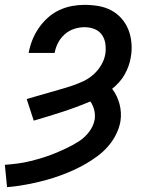

<svg xmlns="http://www.w3.org/2000/svg" viewBox="-31 -558 651 791"><path d="M-2 213 -11 121Q16 119 42.5 115.5Q69 112 95 105.5Q121 99 147 91Q173 83 198 72.5Q223 62 248 50Q273 38 296.5 22.5Q320 7 337 -16Q354 -39 359 -65Q362 -86 357 -105.5Q352 -125 341 -140Q284 -116 225.5 -97Q167 -78 108 -61L79 -150Q102 -157 125.5 -163.5Q149 -170 172.5 -177Q196 -184 219.5 -190.5Q243 -197 266.5 -205Q290 -213 312.5 -223.5Q335 -234 354 -251Q373 -268 386 -290Q399 -312 403 -336Q406 -357 403 -378Q400 -399 388.5 -415Q377 -431 358 -438.5Q339 -446 317 -446Q296 -446 274.5 -439Q253 -432 236 -417Q219 -402 208.5 -382Q198 -362 194 -340H87Q92 -367 102 -392.5Q112 -418 128 -441.5Q144 -465 165.5 -484.5Q187 -504 212.5 -516Q238 -528 264.5 -533Q291 -538 317 -538Q347 -538 375.5 -533Q404 -528 428 -515Q452 -502 470 -481.5Q488 -461 498 -435.5Q508 -410 510.5 -381Q513 -352 508 -323Q505 -304 498.5 -286Q492 -268 482.5 -251Q473 -234 459.5 -219Q446 -204 431 -192Q442 -178 449.5 -162Q457 -146 461.5 -129Q466 -112 467 -93.5Q468 -75 465 -57Q460 -30 447 -4Q434 22 414.5 44.5Q395 67 371.5 84.5Q348 102 323 116.5Q298 131 271.5 143Q245 155 217.5 165Q190 175 163 182.5Q136 190 108.5 196Q81 202 53 206.5Q25 211 -2 213Z"/></svg>

Font: Iosevka Slab SmBdExObl
Style: Regular
Weight: 600
Width: 7
Italic angle: -9°
Monospace: yes
Designer: Belleve Invis
Foundry: Belleve Invis
Version: Version 11.1.0; ttfautohint (v1.8.3)